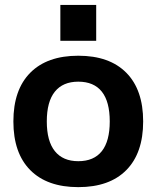

<svg xmlns="http://www.w3.org/2000/svg" viewBox="-20 -759 643 789"><path d="M301.7 10Q173.7 10 104.3 -60Q35 -130 35 -260Q35 -390 104.3 -460Q173.7 -530 301.7 -530Q430 -530 499.1 -460Q568.3 -390 568.3 -260Q568.3 -130 499.1 -60Q430 10 301.7 10ZM301.7 -96.6Q365.7 -96.6 398.4 -137.8Q431 -179 431 -260Q431 -341.3 398.4 -382.4Q365.7 -423.4 301.7 -423.4Q238.6 -423.4 205.5 -382.4Q172.3 -341.3 172.3 -260Q172.3 -179 205.5 -137.8Q238.6 -96.6 301.7 -96.6ZM228 -591.4V-738.6H375.3V-591.4Z"/></svg>

Font: M PLUS 1 Thin
Style: Regular
Weight: 100
Designer: Coji Morishita
Foundry: UNDERFOREST DESIGN
Version: Version 1.001